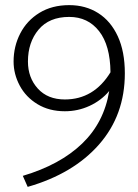

<svg xmlns="http://www.w3.org/2000/svg" viewBox="-20 -714 540 749"><path d="M467 -428Q467 -265 366.5 -150.5Q266 -36 88 15L69 -28Q214 -71 300 -153.5Q386 -236 406 -359Q375 -322 329.5 -301Q284 -280 233 -280Q172 -280 126.5 -307.5Q81 -335 57 -380Q33 -425 33 -474Q33 -533 59 -583.5Q85 -634 134 -664Q183 -694 250 -694Q314 -694 363 -663Q412 -632 439.5 -572.5Q467 -513 467 -428ZM411 -432Q410 -537 366.5 -592.5Q323 -648 250 -648Q172 -648 130.5 -598.5Q89 -549 89 -474Q89 -411 127.5 -368.5Q166 -326 233 -326Q346 -326 411 -432Z"/></svg>

Font: Martel Sans ExtraLight
Style: Regular
Weight: 275
Designer: Dan Reynolds and Mathieu Réguer
Foundry: Dan Reynolds and Mathieu Réguer
Version: Version 1.002; ttfautohint (v1.1) -l 5 -r 5 -G 72 -x 0 -D la